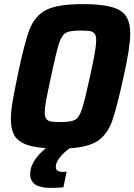

<svg xmlns="http://www.w3.org/2000/svg" viewBox="-20 -716 655 936"><path d="M615 -552Q615 -486 582 -340Q549 -188 526.5 -125.5Q504 -63 459 -31Q414 1 320 7Q293 25 272.5 50.5Q252 76 252 98Q252 110 260.5 116Q269 122 290 122L305 121L289 197Q262 200 226 200Q127 200 127 133Q127 69 204 6Q139 2 102 -13.5Q65 -29 49 -58Q33 -87 33 -135Q33 -170 40.5 -216Q48 -262 66 -348Q99 -508 124.5 -573.5Q150 -639 205.5 -667.5Q261 -696 382 -696Q472 -696 522 -682.5Q572 -669 593.5 -638.5Q615 -608 615 -552ZM449 -520Q449 -542 441 -552Q433 -562 418 -564.5Q403 -567 371 -567Q321 -567 301 -556Q281 -545 267.5 -503.5Q254 -462 229 -344Q211 -261 204.5 -224.5Q198 -188 198 -167Q198 -146 206 -136Q214 -126 229 -123.5Q244 -121 276 -121Q326 -121 346 -132Q366 -143 380 -185.5Q394 -228 419 -344Q435 -417 442 -457.5Q449 -498 449 -520Z"/></svg>

Font: Saira Semi Condensed
Style: Bold Italic
Weight: 700
Width: 4
Italic angle: -12°
Designer: Hector Gatti with collaboration of the Omnibus-Type team
Foundry: Omnibus-Type
Version: Version 1.001; ttfautohint (v1.8)